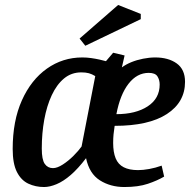

<svg xmlns="http://www.w3.org/2000/svg" viewBox="-20 -742 764 772"><path d="M157 10Q123 10 94 -3.5Q65 -17 48 -50.5Q31 -84 31 -143Q31 -256 68 -338.5Q105 -421 168.5 -466Q232 -511 311 -511Q329 -511 346.5 -508.5Q364 -506 380 -502.5Q396 -499 406 -496L435 -530L481 -519L470 -471Q486 -483 508 -492Q530 -501 555.5 -506Q581 -511 604 -511Q657 -511 690.5 -487Q724 -463 724 -413Q724 -331 651 -283.5Q578 -236 441 -236Q438 -217 436.5 -201.5Q435 -186 435 -167Q435 -130 445 -105.5Q455 -81 477.5 -69.5Q500 -58 535 -58Q555 -58 580 -62.5Q605 -67 630 -76L640 -32Q613 -16 574.5 -3Q536 10 480 10Q424 10 381.5 -17Q339 -44 326 -106Q294 -64 264.5 -38.5Q235 -13 207.5 -1.5Q180 10 157 10ZM193 -66Q210 -66 232.5 -80.5Q255 -95 275.5 -115.5Q296 -136 308 -153L363 -436Q350 -444 337.5 -447.5Q325 -451 307 -451Q267 -451 237.5 -426.5Q208 -402 188 -359Q168 -316 158 -261Q148 -206 148 -145Q148 -100 160 -83Q172 -66 193 -66ZM448 -283Q526 -283 574 -314.5Q622 -346 622 -402Q622 -421 613 -435Q604 -449 578 -449Q531 -449 497 -405.5Q463 -362 448 -283ZM323 -558 300 -587 455 -722 546 -686V-665Z"/></svg>

Font: Manuale SemiBold
Style: Italic
Weight: 600
Italic angle: -11°
Designer: Eduardo Tunni / Pablo Cosgaya
Foundry: Eduardo Tunni / Pablo Cosgaya
Version: Version 1.002